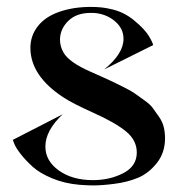

<svg xmlns="http://www.w3.org/2000/svg" viewBox="-20 -533 529 564"><path d="M246.1 -322.3Q251 -320.3 276.9 -308.6Q302.7 -296.9 311 -293Q319.3 -289.1 342.8 -277.3Q366.2 -265.6 375.5 -258.8Q384.8 -252 402.8 -239.3Q420.9 -226.6 428.7 -215.8Q436.5 -205.1 446.8 -190.4Q457 -175.8 460.9 -160.2Q464.8 -144.5 464.8 -127Q464.8 -84 440.4 -53.7Q416 -23.4 385.3 -10.7Q354.5 2 317.4 6.8Q281.2 11.7 252 11.7Q238.3 11.7 212.9 9.8Q168.9 5.9 132.8 -9.3Q96.7 -24.4 76.2 -43Q55.7 -61.5 41.5 -79.6Q27.3 -97.7 22.5 -109.4L17.6 -122.1L164.1 -197.3Q113.3 -149.4 113.3 -102.5Q113.3 -60.5 152.8 -32.2Q192.4 -3.9 252.9 -3.9Q302.7 -3.9 342.3 -24.4Q381.8 -44.9 381.8 -85Q381.8 -121.1 350.1 -147Q318.4 -172.9 255.4 -201.2Q192.4 -229.5 166 -247.1Q69.3 -310.5 69.3 -392.6Q69.3 -427.7 90.8 -455.6Q112.3 -483.4 153.3 -498Q195.3 -512.7 247.1 -512.7Q279.3 -512.7 303.7 -506.8Q342.8 -499 374 -473.1Q405.3 -447.3 417.5 -426.8Q429.7 -406.2 429.7 -400.4L286.1 -329.1Q342.8 -375 342.8 -418.9Q342.8 -450.2 316.4 -471.7Q290 -493.2 253.9 -495.1H246.1Q204.1 -495.1 180.2 -471.2Q156.2 -447.3 156.2 -416Q156.2 -396.5 167 -377.9Q183.6 -349.6 246.1 -322.3Z"/></svg>

Font: Olivea
Style: LigaturesFont
Weight: 400
Designer: Achmad Aprilia Pratama
Version: Version 001.000